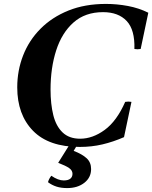

<svg xmlns="http://www.w3.org/2000/svg" viewBox="-20 -735 777 980"><path d="M387 15Q229 15 148.5 -67.5Q68 -150 68 -289Q68 -375 98 -452Q128 -529 186.5 -588Q245 -647 329 -681Q413 -715 521 -715Q577 -715 633 -704.5Q689 -694 737 -670L698 -485Q682 -482 666 -485Q669 -583 626.5 -628Q584 -673 506 -673Q415 -673 355.5 -620.5Q296 -568 267 -478.5Q238 -389 238 -278Q238 -204 252 -147.5Q266 -91 299.5 -59Q333 -27 389 -27Q453 -27 514.5 -72Q576 -117 619 -215Q635 -218 651 -215L613 -35Q558 -11 503 2Q448 15 387 15ZM242 162Q259 174 275 180Q291 186 305 186Q328 186 339 177Q350 168 350 152Q350 135 333 123Q316 111 277 96L337 0H377L356 35Q400 52 422.5 73Q445 94 445 128Q445 171 410.5 198Q376 225 323 225Q292 225 268.5 217.5Q245 210 225 195Q227 187 231 179Q235 171 242 162Z"/></svg>

Font: Poltawski Nowy
Style: Bold Italic
Weight: 700
Italic angle: -12°
Designer: Adam Pótawski, Mateusz Machalski, Borys Kosmynka, Ania Wieluska
Foundry: Capitalics.wtf
Version: Version 1.001;gftools[0.9.25]